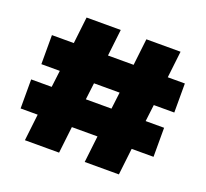

<svg xmlns="http://www.w3.org/2000/svg" viewBox="-127 -903 1132 1056"><g transform="rotate(20 438.5 -375.0)"><path d="M207 -750H407L389 -594H539L557 -750H757L739 -594H839V-424H719L707 -326H815V-156H687L669 0H469L487 -156H337L319 0H119L137 -156H37V-326H157L169 -424H61V-594H189ZM357 -326H507L519 -424H369Z"/></g></svg>

Font: Bounded
Style: Regular
Weight: 900
Designer: Vlad Churkin
Version: Version 1.0